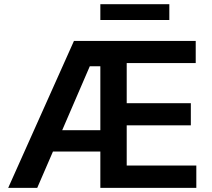

<svg xmlns="http://www.w3.org/2000/svg" viewBox="-20 -904 1019 924"><path d="M335.9 -707H921.9V-600.6H589.8V-407.2H898.4V-300.8H589.8V-107.4H924.8V0H462.9V-174.8H234.9L159.2 0H19.5ZM462.9 -277.3V-585H412.1L279.3 -277.3ZM794.9 -807.6H462.9V-883.8H794.9Z"/></svg>

Font: Pretendard GOV SemiBold
Style: Regular
Weight: 600
Designer: Base glyphs from Inter by Rasmus Andersson; Hangeul glyphs from Noto Sans CJK(Source Han Sans) by Jang Soo-young and Kan
Foundry: Kil Hyung-jin
Version: Version 1.309